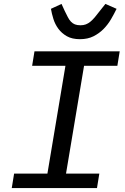

<svg xmlns="http://www.w3.org/2000/svg" viewBox="-20 -960 640 980"><path d="M40 0 52 -74H222L314 -624H144L156 -698H591L579 -624H409L317 -74H487L475 0ZM388 -760Q348 -760 321.5 -775Q295 -790 278 -813Q261 -836 252.5 -863.5Q244 -891 240 -915L294 -940L310 -905Q319 -887 326 -873Q333 -859 342 -849.5Q351 -840 362.5 -835.5Q374 -831 391 -831Q406 -831 418 -835.5Q430 -840 441 -849Q452 -858 464 -872Q476 -886 491 -906L518 -940L575 -915Q563 -890 547 -862.5Q531 -835 509 -812.5Q487 -790 457.5 -775Q428 -760 388 -760Z"/></svg>

Font: IBM Plex Mono Text
Style: Italic
Weight: 450
Italic angle: -9°
Monospace: yes
Designer: Mike Abbink, Paul van der Laan, Pieter van Rosmalen
Foundry: Bold Monday
Version: Version 2.1